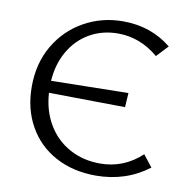

<svg xmlns="http://www.w3.org/2000/svg" viewBox="-76 -739 812 821"><g transform="rotate(10 329.5 -329.0)"><path d="M621 -69Q522 6 392 6Q293 6 217 -35Q141 -76 99 -150.5Q57 -225 57 -322Q57 -423 102.5 -500.5Q148 -578 225 -621Q302 -664 394 -664Q516 -664 604 -592L557 -542Q478 -609 382 -609Q314 -609 259.5 -578Q205 -547 172 -490.5Q139 -434 134 -360L469 -366L465 -304L134 -308Q139 -230 174.5 -171Q210 -112 269 -80Q328 -48 401 -48Q504 -48 581 -120Z"/></g></svg>

Font: Ysabeau
Style: Regular
Weight: 400
Designer: Christian Thalmann (Catharsis Fonts)
Version: Version 0.003